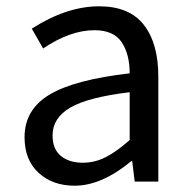

<svg xmlns="http://www.w3.org/2000/svg" viewBox="-20 -577 604 610"><path d="M58 -141Q58 -229 137.5 -276.5Q217 -324 392 -344Q392 -405 366.5 -443Q341 -481 280 -481Q203 -481 117 -423L81 -486Q192 -557 295 -557Q391 -557 437 -498Q483 -439 483 -334V0H408L400 -65H397Q303 13 217 13Q147 13 102.5 -28Q58 -69 58 -141ZM392 -132V-284Q259 -268 203 -235Q147 -202 147 -147Q147 -103 173.5 -81.5Q200 -60 243 -60Q281 -60 315.5 -77.5Q350 -95 392 -132Z"/></svg>

Font: Noto Sans SC
Style: Regular
Weight: 400
Designer: Ryoko NISHIZUKA ____ (kana & ideographs); Paul D. Hunt (Latin, Greek & Cyrillic); Wenlong ZHANG ___ (bopomofo); Sandoll 
Foundry: Adobe Systems Incorporated
Version: Version 1.004